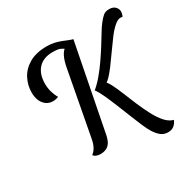

<svg xmlns="http://www.w3.org/2000/svg" viewBox="-180 -877 1143 1157"><g transform="rotate(-30 391.5 -298.5)"><path d="M463 -323 408 -328Q440 -355 469.5 -390.5Q499 -426 525.5 -464.5Q552 -503 575.5 -540.5Q599 -578 618 -609.5Q637 -641 652 -660Q671 -684 686 -696.5Q701 -709 727 -709Q754 -709 768.5 -694.5Q783 -680 783 -661Q783 -653 780.5 -643Q778 -633 773 -627Q771 -629 769 -629.5Q767 -630 765 -630Q744 -632 718.5 -610Q693 -588 666 -552Q639 -516 611 -476Q583 -436 556.5 -400.5Q530 -365 506 -343Q482 -321 463 -323ZM666 112Q638 112 618 96.5Q598 81 580 53Q566 31 549.5 -7.5Q533 -46 515 -91.5Q497 -137 478.5 -182.5Q460 -228 442.5 -266.5Q425 -305 408 -328L482 -343Q497 -333 513.5 -301.5Q530 -270 547.5 -226Q565 -182 585 -135Q605 -88 627.5 -45Q650 -2 676 27.5Q702 57 732 64Q725 84 708.5 98Q692 112 666 112ZM247 22Q232 22 219 17Q206 12 200 2Q211 -6 220 -18Q229 -30 236 -47.5Q243 -65 247 -90L330 -532Q338 -575 352 -603.5Q366 -632 389.5 -646Q413 -660 451 -660L334 -62Q328 -31 316.5 -12.5Q305 6 287.5 14Q270 22 247 22ZM158 -397Q133 -397 113.5 -410.5Q94 -424 83 -448.5Q72 -473 72 -507Q72 -556 95 -601Q118 -646 166.5 -674.5Q215 -703 290 -703Q318 -703 342 -697.5Q366 -692 386 -684Q406 -676 422 -669.5Q438 -663 450 -660L376 -635L375 -637Q372 -639 357 -647Q342 -655 302 -655Q238 -655 203 -617Q168 -579 168 -511Q168 -483 175.5 -456Q183 -429 197 -405Q188 -401 178.5 -399Q169 -397 158 -397Z"/></g></svg>

Font: Sansita Swashed Light
Style: Regular
Weight: 300
Designer: Pablo Cosgaya
Foundry: Omnibus-Type
Version: Version 1.003